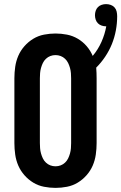

<svg xmlns="http://www.w3.org/2000/svg" viewBox="-20 -906 590 934"><path d="M250 8Q222 8 194 2.5Q166 -3 142 -17.5Q118 -32 99 -53.5Q80 -75 69 -100.5Q58 -126 54 -154Q50 -182 50 -210V-525Q50 -553 54 -581Q58 -609 69 -634.5Q80 -660 99 -681.5Q118 -703 142 -717.5Q166 -732 194 -737.5Q222 -743 250 -743Q278 -743 306 -737.5Q334 -732 358.5 -717.5Q383 -703 401.5 -681.5Q420 -660 431 -634Q457 -665 473.5 -702Q490 -739 497 -778H495Q485 -778 474.5 -781.5Q464 -785 456.5 -792.5Q449 -800 445.5 -810.5Q442 -821 442 -832Q442 -843 445.5 -853.5Q449 -864 456.5 -871.5Q464 -879 474.5 -882.5Q485 -886 496 -886Q508 -886 519 -882Q530 -878 537.5 -869.5Q545 -861 547.5 -849.5Q550 -838 550 -827Q550 -792 543.5 -757.5Q537 -723 524 -691Q511 -659 491.5 -630Q472 -601 448 -577Q449 -564 449.5 -551Q450 -538 450 -525V-210Q450 -182 446 -154Q442 -126 431 -100.5Q420 -75 401 -53.5Q382 -32 358 -17.5Q334 -3 306 2.5Q278 8 250 8ZM250 -97Q263 -97 275 -101.5Q287 -106 296.5 -115Q306 -124 311.5 -135.5Q317 -147 320.5 -159.5Q324 -172 325 -185Q326 -198 326 -210V-525Q326 -537 325 -550Q324 -563 320.5 -575.5Q317 -588 311.5 -599.5Q306 -611 296.5 -620Q287 -629 275 -633.5Q263 -638 250 -638Q237 -638 225 -633.5Q213 -629 203.5 -620Q194 -611 188.5 -599.5Q183 -588 179.5 -575.5Q176 -563 175 -550Q174 -537 174 -525V-210Q174 -198 175 -185Q176 -172 179.5 -159.5Q183 -147 188.5 -135.5Q194 -124 203.5 -115Q213 -106 225 -101.5Q237 -97 250 -97Z"/></svg>

Font: Iosevka SS18 Extrabold
Style: Regular
Weight: 800
Monospace: yes
Designer: Belleve Invis
Foundry: Belleve Invis
Version: Version 25.1.1; ttfautohint (v1.8.4)